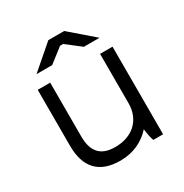

<svg xmlns="http://www.w3.org/2000/svg" viewBox="-167 -846 947 987"><g transform="rotate(-30 307.0 -353.0)"><path d="M489 -593 349 -714H255L115 -593H208L293 -659H311L396 -593ZM266 8H269C343 8 407 -22 451 -72C453 -49 459 -18 466 0H524V-520H450V-227C450 -127 380 -66 281 -66H277C190 -66 154 -115 154 -200V-520H80V-187C80 -61 141 8 266 8Z"/></g></svg>

Font: Fixel Display Regular
Style: Regular
Weight: 400
Designer: AlfaBravo + MacPaw
Foundry: Kyrylo Tkachov, Marchela Mozhyna, Serhii Makarenko, Maria Weinstein, Zakhar Kryvoshyya
Version: Version 1.211